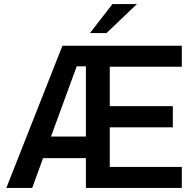

<svg xmlns="http://www.w3.org/2000/svg" viewBox="-20 -921 957 941"><path d="M286 -697H871V-594H518V-401H827V-297H518V-103H871V0H401V-146H191L138 0H11ZM401 -252V-596H356L230 -252ZM531 -901H651L502 -759H421Z"/></svg>

Font: Hanken Grotesk SemiBold
Style: Regular
Weight: 600
Designer: Alfredo Marco Pradil
Foundry: Hanken Design Co.
Version: Version 3.014